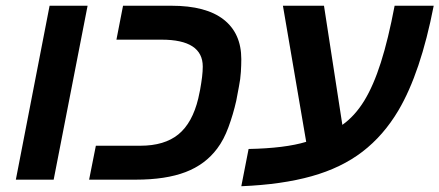

<svg xmlns="http://www.w3.org/2000/svg" viewBox="-20 -626 1531 669"><path d="M285.2 -606 167 0H35.2L152.8 -606Z M803.2 -274.9Q792.5 -227.5 776.1 -183.1Q759.8 -138.7 736.8 -108.4Q695.3 -52.7 626.5 -26.4Q557.6 0 452.6 0H290.5L314 -118.2H468.8Q553.2 -118.2 601.8 -158Q650.4 -197.8 670.9 -283.2L677.2 -313Q681.6 -337.4 684.1 -357.7Q686.5 -377.9 686.5 -394Q686.5 -487.8 543 -487.8H385.7L408.7 -606H577.6Q697.8 -606 759.3 -557.9Q820.8 -509.8 820.8 -419.9Q820.8 -399.9 819.3 -375.5Q817.9 -351.1 812.5 -324.2Z M1368.2 -241.2Q1316.4 -153.8 1242.9 -97.4Q1169.4 -41 1065.9 -12Q962.4 17.1 820.8 22.9L846.2 -106.9Q973.1 -109.4 1046.9 -131.8L965.8 -606H1108.9L1172.9 -190.9Q1216.3 -221.7 1248.8 -274.4Q1281.2 -327.1 1307.1 -408.4Q1333 -489.7 1355 -606H1491.2Q1445.8 -372.6 1368.2 -241.2Z"/></svg>

Font: Arimo
Style: Italic
Weight: 400
Italic angle: -12°
Designer: Steve Matteson
Foundry: Monotype Imaging Inc.
Version: Version 1.33